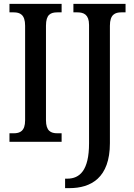

<svg xmlns="http://www.w3.org/2000/svg" viewBox="-20 -734 692 994"><path d="M29 0H299V-44H277C243 -44 218 -56 218 -112V-601C218 -659 242 -670 277 -670H299V-714H29V-670H51C83 -670 110 -659 110 -601V-111C110 -55 83 -44 51 -44H29ZM317 240H339C451 240 549 187 549 7V-601C549 -659 576 -670 608 -670H630V-714H360V-670H381C413 -670 441 -659 441 -605V8C441 148 393 191 328 191H317Z"/></svg>

Font: Noto Serif Ethiopic Condensed Medium
Style: Regular
Weight: 500
Width: 3
Designer: Monotype Design Team
Foundry: Monotype Imaging Inc.
Version: Version 2.102